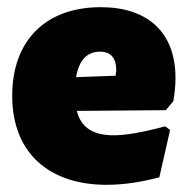

<svg xmlns="http://www.w3.org/2000/svg" viewBox="-20 -503 525 535"><path d="M442 -196 463 -221C467 -244 469 -266 469 -286C469 -416 388 -483 261 -483C107 -483 14 -390 14 -236C14 -74 120 12 277 12C322 12 371 5 424 -9L454 -141L440 -151C377 -134 330 -126 297 -126C247 -126 207 -142 194 -194ZM304 -306 302 -292 192 -288C200 -335 222 -359 259 -359C289 -359 304 -341 304 -306Z"/></svg>

Font: Luna Sans Black
Style: Regular
Weight: 900
Designer: Juan Pablo del Peral
Foundry: Huerta Tipografica
Version: Version 2.001; ttfautohint (v1.5)